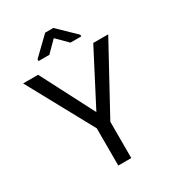

<svg xmlns="http://www.w3.org/2000/svg" viewBox="-213 -1029 1044 1150"><g transform="rotate(-30 309.0 -454.0)"><path d="M308.6 -342.8 499.5 -710.9H603L352.1 -251V0H262.2V-257.3L14.6 -710.9H118.2ZM457 -792.5V-780.8H382.3L309.1 -854L236.3 -780.8H161.6V-793L280.8 -908.2H337.4Z"/></g></svg>

Font: Roboto Web
Style: Regular
Weight: 400
Designer: Google
Version: Version 1.200310; 2013